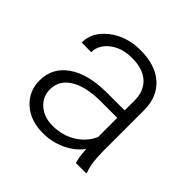

<svg xmlns="http://www.w3.org/2000/svg" viewBox="-144 -676 823 823"><g transform="rotate(45 268.0 -264.0)"><path d="M409.7 0Q400.9 -24.9 398.4 -73.7Q367.7 -33.7 320.1 -12Q272.5 9.8 219.2 9.8Q143.1 9.8 95.9 -32.7Q48.8 -75.2 48.8 -140.1Q48.8 -217.3 113 -262.2Q177.2 -307.1 292 -307.1H397.9V-367.2Q397.9 -423.8 363 -456.3Q328.1 -488.8 261.2 -488.8Q200.2 -488.8 160.2 -457.5Q120.1 -426.3 120.1 -382.3L61.5 -382.8Q61.5 -445.8 120.1 -491.9Q178.7 -538.1 264.2 -538.1Q352.5 -538.1 403.6 -493.9Q454.6 -449.7 456.1 -370.6V-120.6Q456.1 -43.9 472.2 -5.9V0ZM226.1 -42Q284.7 -42 330.8 -70.3Q377 -98.6 397.9 -146V-262.2H293.5Q206.1 -261.2 156.7 -230.2Q107.4 -199.2 107.4 -145Q107.4 -100.6 140.4 -71.3Q173.3 -42 226.1 -42Z"/></g></svg>

Font: Vazir Thin FD
Style: Thin-FD
Weight: 100
Designer: Saber Rastikerdar
Foundry: Saber Rastikerdar
Version: Version 30.0.0